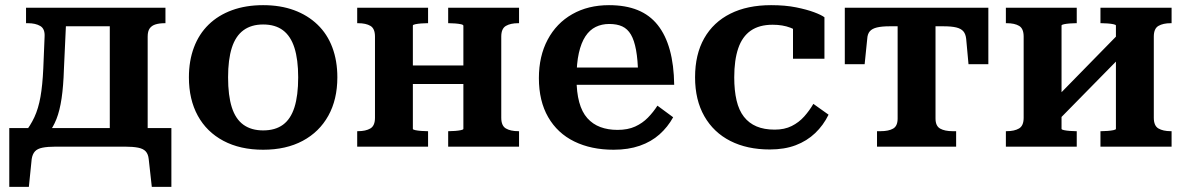

<svg xmlns="http://www.w3.org/2000/svg" viewBox="-20 -569 4602 745"><path d="M406 -29V-539H622V-479H620Q599 -479 584 -474.5Q569 -470 561 -459Q553 -448 553 -427V-29ZM192 -467V-539H472V-467ZM557 48Q555 29 545.5 18.5Q536 8 516 4Q496 0 464 0H197Q165 0 145 4Q125 8 115.5 18.5Q106 29 103 48L92 156H16V-72H645V156H569ZM148 -304 153 -426Q155 -457 136.5 -468Q118 -479 88 -479H81V-539H239L228 -300Q226 -235 219 -187.5Q212 -140 199 -107Q186 -74 166 -50H73Q98 -81 113.5 -114.5Q129 -148 137 -193Q145 -238 148 -304Z M1289 -269Q1289 -183 1254 -120Q1219 -57 1154.5 -22.5Q1090 12 1001 12Q912 12 847 -22.5Q782 -57 747.5 -120Q713 -183 713 -269Q713 -333 732.5 -385Q752 -437 789.5 -473.5Q827 -510 880.5 -529.5Q934 -549 1001 -549Q1068 -549 1121 -529.5Q1174 -510 1212 -473.5Q1250 -437 1269.5 -385Q1289 -333 1289 -269ZM865 -269Q865 -198 879.5 -152.5Q894 -107 924.5 -85Q955 -63 1001 -63Q1048 -63 1078 -85Q1108 -107 1122.5 -152.5Q1137 -198 1137 -269Q1137 -338 1122.5 -383.5Q1108 -429 1078 -451.5Q1048 -474 1001 -474Q955 -474 924.5 -451.5Q894 -429 879.5 -383.5Q865 -338 865 -269Z M1435 -112V-427Q1435 -458 1417.5 -468.5Q1400 -479 1369 -479H1366V-539H1641V-479H1637Q1627 -479 1614 -478Q1601 -477 1591.5 -475Q1582 -473 1582 -470V-69Q1582 -66 1591.5 -64Q1601 -62 1614 -61Q1627 -60 1637 -60H1641V0H1366V-60H1369Q1399 -60 1417 -70.5Q1435 -81 1435 -112ZM1778 -69V-469Q1778 -473 1768.5 -475Q1759 -477 1746 -478Q1733 -479 1722 -479H1719V-539H1994V-479H1991Q1961 -479 1943 -468.5Q1925 -458 1925 -427V-112Q1925 -81 1943 -70.5Q1961 -60 1991 -60H1994V0H1719V-60H1722Q1733 -60 1746 -61Q1759 -62 1768.5 -64Q1778 -66 1778 -69ZM1524 -243V-315H1842V-243Z M2217 -265Q2217 -211 2227.5 -172.5Q2238 -134 2259 -110.5Q2280 -87 2309.5 -76Q2339 -65 2376 -65Q2416 -65 2444.5 -78Q2473 -91 2494 -112.5Q2515 -134 2531 -159L2592 -114Q2571 -76 2539 -47.5Q2507 -19 2462.5 -3.5Q2418 12 2361 12Q2274 12 2208.5 -20Q2143 -52 2107 -114.5Q2071 -177 2071 -266Q2071 -351 2105 -415Q2139 -479 2200.5 -514Q2262 -549 2343 -549Q2407 -549 2454 -530Q2501 -511 2532 -472Q2563 -433 2579 -375Q2595 -317 2596 -240H2182V-307H2480L2456 -281Q2455 -337 2448 -375Q2441 -413 2428 -435Q2415 -457 2394.5 -466.5Q2374 -476 2344 -476Q2315 -476 2291.5 -464.5Q2268 -453 2251.5 -428Q2235 -403 2226 -363Q2217 -323 2217 -265Z M2986 -66Q3024 -66 3052 -80Q3080 -94 3100.5 -117Q3121 -140 3136 -166L3195 -124Q3175 -83 3143 -52.5Q3111 -22 3067.5 -5.5Q3024 11 2967 11Q2879 11 2814 -22Q2749 -55 2713 -118Q2677 -181 2677 -269Q2677 -358 2712.5 -420.5Q2748 -483 2814 -516Q2880 -549 2972 -549Q3027 -549 3069 -540.5Q3111 -532 3139 -521.5Q3167 -511 3179 -502V-341H3057V-482Q3070 -482 3078 -476Q3086 -470 3090.5 -462Q3095 -454 3096 -445.5Q3097 -437 3095 -431Q3077 -450 3047 -461.5Q3017 -473 2978 -473Q2926 -473 2893 -450Q2860 -427 2844.5 -381.5Q2829 -336 2829 -269Q2829 -218 2838 -179.5Q2847 -141 2866.5 -116Q2886 -91 2915.5 -78.5Q2945 -66 2986 -66Z M3539 -467V-539H3815V-320H3738L3729 -418Q3727 -437 3718 -447.5Q3709 -458 3690.5 -462.5Q3672 -467 3641 -467ZM3535 -467H3432Q3402 -467 3383 -462.5Q3364 -458 3355 -447.5Q3346 -437 3345 -418L3335 -320H3258V-539H3535ZM3610 -109Q3610 -80 3628 -70Q3646 -60 3676 -60H3690V0H3383V-60H3397Q3428 -60 3445.5 -70Q3463 -80 3463 -109V-539H3610Z M3952 -112V-427Q3952 -458 3934.5 -468.5Q3917 -479 3886 -479H3883V-539H4158V-479H4154Q4144 -479 4131 -478Q4118 -477 4108.5 -475Q4099 -473 4099 -470V-69Q4099 -66 4108.5 -64Q4118 -62 4131 -61Q4144 -60 4154 -60H4158V0H3883V-60H3886Q3916 -60 3934 -70.5Q3952 -81 3952 -112ZM4310 -69V-470Q4310 -473 4300.5 -475Q4291 -477 4278 -478Q4265 -479 4254 -479H4250V-539H4526V-479H4523Q4493 -479 4475 -468.5Q4457 -458 4457 -427V-112Q4457 -81 4475 -70.5Q4493 -60 4523 -60H4526V0H4250V-60H4254Q4265 -60 4278 -61Q4291 -62 4300.5 -64Q4310 -66 4310 -69ZM4087 -103 4041 -152 4321 -438 4367 -388Z"/></svg>

Font: Roboto Serif SemiBold
Style: Regular
Weight: 600
Designer: Greg Gazdowicz
Foundry: Commercial Type
Version: Version 1.008